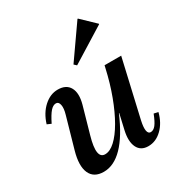

<svg xmlns="http://www.w3.org/2000/svg" viewBox="-183 -898 969 1036"><g transform="rotate(-30 301.0 -380.0)"><path d="M163.6 12.7Q101.8 12.7 80.8 -34.6Q59.8 -81.9 84 -166.6L138 -356.1Q148.8 -392.3 144.1 -414.6Q139.5 -436.9 123 -436.9Q105.1 -436.9 88 -417.7Q70.8 -398.5 48.3 -352.8L23.3 -363.8Q41.9 -424.4 81.8 -460.4Q121.7 -496.3 168 -496.3Q220.9 -496.3 241.1 -459.2Q261.3 -422.2 243.7 -358.5L197.1 -194.3Q178.6 -129.3 183.7 -97.6Q188.7 -65.8 216.6 -65.8Q247.2 -65.8 279.8 -95.9Q312.4 -125.9 344.1 -180.8Q375.8 -235.8 403.2 -309.3Q430.7 -382.8 450 -468.8H497.6L441.1 -221.1H391.3Q291 12.7 163.6 12.7ZM440.9 13.1Q393.6 13.1 375.2 -24.9Q356.9 -62.8 371.4 -126.5L453.4 -483.6H556.9L475 -127.2Q466.2 -87.7 469.9 -67Q473.7 -46.3 489.1 -46.3Q507 -46.3 521.7 -65.1Q536.4 -83.9 552.4 -125.5L579 -119.5Q563.7 -59.8 525.9 -23.4Q488.1 13.1 440.9 13.1ZM325 -557.1 310.1 -570.8 451.9 -773.3H455L538.7 -693.1V-690Z"/></g></svg>

Font: Platypi Light
Style: Italic
Weight: 300
Italic angle: -13°
Designer: David Sargent
Foundry: Bolt Cutter Type
Version: Version 1.200